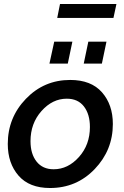

<svg xmlns="http://www.w3.org/2000/svg" viewBox="-20 -933 622 963"><path d="M267 -843 281 -913H564L549 -843ZM228 -614 252 -724H343L320 -614ZM400 -614 423 -724H514L491 -614ZM19 -211Q19 -343 110 -437.5Q201 -532 332 -532Q437 -532 491.5 -470Q546 -408 546 -311Q546 -180 455 -85Q364 10 231 10Q127 10 73 -52Q19 -114 19 -211ZM431 -296Q431 -360 401 -399Q371 -438 315 -438Q243 -438 188 -376Q133 -314 133 -225Q133 -161 163.5 -122.5Q194 -84 249 -84Q321 -84 376 -145.5Q431 -207 431 -296Z"/></svg>

Font: Raleway-v4020 SemiBold
Style: Italic
Weight: 600
Italic angle: -12°
Designer: Matt McInerney, Pablo Impallari, Rodrigo Fuenzalida
Foundry: Matt McInerney, Pablo Impallari, Rodrigo Fuenzalida
Version: Version 4.020;PS 004.020;hotconv 1.0.88;makeotf.lib2.5.64775